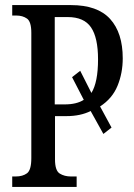

<svg xmlns="http://www.w3.org/2000/svg" viewBox="-20 -734 525 754"><path d="M28 0V-41H42Q69 -41 86 -53.5Q103 -66 103 -113V-605Q103 -649 86 -661Q69 -673 44 -673H28V-714H259Q363 -714 412.5 -659.5Q462 -605 462 -505Q462 -447 441.5 -397Q421 -347 373 -316L418 -233L386 -208L336 -298Q296 -278 241 -278H196V-108Q196 -64 214.5 -52.5Q233 -41 258 -41H281V0ZM234 -324Q281 -324 309 -342L263 -431L295 -456L339 -369Q365 -411 365 -501Q365 -586 337.5 -626.5Q310 -667 246 -667H195V-324Z"/></svg>

Font: Noto Serif ExtraCondensed
Style: Regular
Weight: 400
Width: 2
Designer: Monotype Design Team
Foundry: Monotype Imaging Inc.
Version: Version 2.015